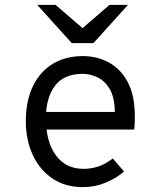

<svg xmlns="http://www.w3.org/2000/svg" viewBox="-20 -752 656 784"><path d="M318.5 12Q245 12 192.8 -24Q140.5 -60 113 -121Q85.5 -182 85.5 -256Q85.5 -340.5 114.5 -400.2Q143.5 -460 195.8 -491.5Q248 -523 318.5 -523Q376 -523 424.2 -497Q472.5 -471 501.5 -416.8Q530.5 -362.5 530.5 -277.5Q530.5 -268 530.2 -254.2Q530 -240.5 528 -223H149.5V-295H449Q448 -356 427.2 -389.8Q406.5 -423.5 376.5 -437Q346.5 -450.5 318.5 -450.5Q240.5 -450.5 204 -401.2Q167.5 -352 167.5 -269.5Q167.5 -173.5 208 -118Q248.5 -62.5 321 -62.5Q351.5 -62.5 381.5 -72.2Q411.5 -82 440.5 -105L486.5 -51.5Q454.5 -24 411.2 -6Q368 12 318.5 12ZM273 -576 132 -732H207L317 -637L427 -732H502.5L361.5 -576Z"/></svg>

Font: Overpass Mono Light
Style: Regular
Weight: 400
Monospace: yes
Version: Version 4.000